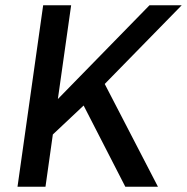

<svg xmlns="http://www.w3.org/2000/svg" viewBox="-20 -706 707 726"><path d="M46.2 0 143.2 -686H249L198.8 -331.5L545.2 -686H667L376 -388.5L577.2 0H453.8L296.2 -307L179.8 -197.5L152 0Z"/></svg>

Font: Chivo Medium
Style: Italic
Weight: 500
Italic angle: -8.05°
Designer: Hector Gatti
Foundry: Omnibus-Type
Version: Version 2.002